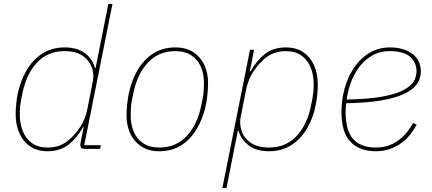

<svg xmlns="http://www.w3.org/2000/svg" viewBox="-20 -760 2207 980"><path d="M491 0H413Q402 0 396 -4.5Q390 -9 390 -19Q390 -24 390.5 -27.5Q391 -31 392 -35L407 -111H404Q373 -56 330 -22Q287 12 223 12Q171 12 134.5 -12.5Q98 -37 79 -80Q60 -123 60 -176Q60 -202 62.5 -226.5Q65 -251 69 -275Q83 -344 114.5 -399Q146 -454 195 -486Q244 -518 309 -518Q373 -518 412.5 -489Q452 -460 465 -413H468L533 -740H554L410 -19H495ZM223 -7Q255 -7 281 -16Q307 -25 333 -47Q362 -71 389 -111.5Q416 -152 426 -204L454 -346Q461 -380 449 -415Q437 -450 403 -474.5Q369 -499 309 -499Q223 -499 168.5 -440Q114 -381 94 -282L87 -247Q84 -231 82.5 -214Q81 -197 81 -176Q81 -130 96 -91.5Q111 -53 142.5 -30Q174 -7 223 -7Z M792 12Q739 12 701.5 -12.5Q664 -37 645 -78Q626 -119 626 -169Q626 -198 629 -226.5Q632 -255 637 -281Q651 -349 682.5 -402.5Q714 -456 762 -487Q810 -518 876 -518Q930 -518 967 -493.5Q1004 -469 1023 -428Q1042 -387 1042 -337Q1042 -308 1039 -279.5Q1036 -251 1031 -225Q1017 -158 985.5 -104Q954 -50 906 -19Q858 12 792 12ZM794 -7Q878 -7 933 -65.5Q988 -124 1008 -225L1016 -265Q1019 -282 1020 -300Q1021 -318 1021 -337Q1021 -381 1005.5 -418Q990 -455 957.5 -477Q925 -499 874 -499Q790 -499 735 -440.5Q680 -382 660 -281L652 -241Q649 -225 648 -207Q647 -189 647 -169Q647 -125 662.5 -88Q678 -51 710.5 -29Q743 -7 794 -7Z M1115 200 1256 -506H1277L1255 -395H1258Q1290 -451 1332.5 -484.5Q1375 -518 1439 -518Q1492 -518 1528 -493.5Q1564 -469 1583 -426.5Q1602 -384 1602 -330Q1602 -303 1599.5 -277Q1597 -251 1592 -226Q1579 -158 1547 -104Q1515 -50 1466.5 -19Q1418 12 1353 12Q1289 12 1250 -17.5Q1211 -47 1197 -93H1194L1136 200ZM1353 -7Q1439 -7 1494 -66Q1549 -125 1568 -224L1575 -259Q1578 -276 1579.5 -292.5Q1581 -309 1581 -330Q1581 -377 1566 -415Q1551 -453 1519.5 -476Q1488 -499 1439 -499Q1408 -499 1381.5 -490Q1355 -481 1329 -459Q1300 -435 1273.5 -395Q1247 -355 1236 -302L1208 -160Q1202 -126 1213.5 -91Q1225 -56 1259.5 -31.5Q1294 -7 1353 -7Z M1899 12Q1814 12 1768.5 -36.5Q1723 -85 1723 -187Q1723 -210 1725 -232Q1727 -254 1731 -275Q1745 -346 1778 -400.5Q1811 -455 1860 -486.5Q1909 -518 1970 -518Q2006 -518 2035 -509.5Q2064 -501 2085 -485Q2106 -469 2117 -446.5Q2128 -424 2128 -395Q2128 -376 2120.5 -354.5Q2113 -333 2091.5 -312.5Q2070 -292 2028 -274.5Q1986 -257 1917.5 -246Q1849 -235 1747 -233Q1746 -226 1745 -211.5Q1744 -197 1744 -189Q1744 -93 1783 -50Q1822 -7 1899 -7Q1961 -7 2009 -40.5Q2057 -74 2088 -132L2107 -124Q2069 -54 2015.5 -21Q1962 12 1899 12ZM1968 -499Q1912 -499 1867.5 -469Q1823 -439 1793.5 -387.5Q1764 -336 1752 -269L1749 -252Q1862 -254 1932 -267Q2002 -280 2040 -300.5Q2078 -321 2092 -345.5Q2106 -370 2106 -395Q2106 -441 2073.5 -470Q2041 -499 1968 -499Z"/></svg>

Font: IBM Plex Sans Thin
Style: Italic
Weight: 250
Italic angle: -11.31°
Designer: Mike Abbink, Paul van der Laan, Pieter van Rosmalen
Foundry: Bold Monday
Version: Version 3.201